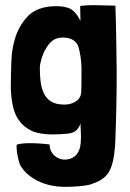

<svg xmlns="http://www.w3.org/2000/svg" viewBox="-20 -521 507 747"><path d="M233 206C266 206 312 203 334 196C366 185 387 173 402 151C416 129 424 96 428 43C432 -53 434 -147 434 -238C433 -329 432 -416 429 -499C400 -499 373 -501 344 -501C326 -501 309 -500 292 -498L293 -439C285 -458 267 -482 249 -489C233 -495 216 -497 199 -497C151 -497 116 -484 91 -461C72 -442 57 -419 46 -393C32 -357 25 -317 24 -279C23 -243 22 -209 22 -178C24 -129 31 -92 46 -65C60 -41 78 -24 105 -11C126 -2 155 2 183 2C203 2 224 1 242 -1C267 -3 283 -12 294 -42C292 -42 295 -15 295 13C295 26 294 40 292 50C284 85 260 100 232 100C200 100 173 75 173 41C165 40 155 39 144 38C130 37 113 36 98 36C88 36 79 36 72 37C61 38 52 39 45 42C42 59 52 111 61 126C74 146 91 162 111 174C147 196 189 206 233 206ZM230 -114C186 -114 163 -132 150 -159C138 -185 135 -219 135 -257C135 -276 145 -306 152 -320C171 -356 188 -375 225 -375C253 -375 276 -364 285 -340C292 -315 296 -288 297 -261V-229C297 -202 297 -173 296 -161C295 -147 288 -135 277 -128C265 -119 248 -114 230 -114Z"/></svg>

Font: Londrina Solid CC
Style: CC
Weight: 400
Designer: Marcelo Magalhaes
Foundry: Tipos Pereira
Version: Version 1.003;FEAKit 1.0